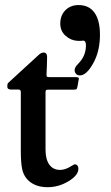

<svg xmlns="http://www.w3.org/2000/svg" viewBox="-20 -740 446 770"><path d="M279.3 -459Q279.3 -463.4 281.5 -468.3Q283.7 -473.1 285.9 -475.8Q288.1 -478.5 293 -483.6Q297.9 -488.8 299.3 -490.7Q324.7 -519 324.7 -558.6Q324.7 -576.2 314 -577.1Q313.5 -577.1 306.9 -576.4Q300.3 -575.7 292 -576.2Q265.1 -577.1 243.4 -596.2Q221.7 -615.2 221.7 -645.5Q221.7 -678.2 242.2 -699Q262.7 -719.7 294.9 -719.7Q337.4 -719.7 359.1 -689Q380.9 -658.2 380.9 -600.6Q380.9 -534.7 353.8 -486.1Q326.7 -437.5 300.3 -437.5Q291 -437.5 285.2 -443.6Q279.3 -449.7 279.3 -459ZM162.6 -139.6Q162.6 -100.6 178 -79.6Q193.4 -58.6 220.7 -58.6Q241.7 -58.6 264.6 -73.2Q277.3 -81.1 279.8 -81.1Q286.1 -81.1 290.3 -76.2Q294.4 -71.3 294.4 -63.5Q294.4 -37.1 254.9 -13.2Q215.3 10.7 170.9 10.7Q129.4 10.7 102.5 -9Q75.7 -28.8 68.8 -62.5Q63.5 -87.9 63.5 -133.8V-370.6Q63.5 -380.9 54.7 -380.9H24.9Q9.3 -380.9 9.3 -392.1Q9.3 -398.9 9.8 -401.4Q10.7 -406.2 14.6 -409.2L133.3 -518.1Q144.5 -529.3 154.8 -529.3Q168.9 -529.3 168.9 -511.2Q168.9 -506.8 168 -474.1L166.5 -441.4Q166.5 -433.6 168.9 -432.1Q171.4 -430.7 180.7 -430.7H282.7Q296.4 -430.7 296.4 -425.3Q296.4 -422.9 294.9 -417L291 -394.5Q289.1 -384.3 286.6 -382.3Q284.2 -380.4 273.4 -380.4H172.4Q166.5 -380.4 164.6 -378.2Q162.6 -376 162.6 -370.6Z"/></svg>

Font: Cooper* Medium
Style: Regular
Weight: 500
Designer: Owen Earl
Foundry: indestructible type*
Version: Version 0.001